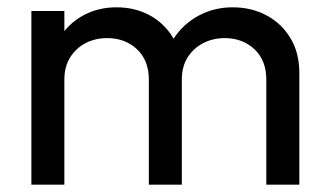

<svg xmlns="http://www.w3.org/2000/svg" viewBox="-20 -505 895 525"><path d="M65.8 0V-475H156V0ZM387 0V-287Q387 -340 354.5 -370.4Q322 -400.8 273.2 -400.8Q240.2 -400.8 213.9 -387Q187.5 -373.2 171.8 -348Q156 -322.8 156 -287.5L118.5 -305.8Q118.5 -360.2 142.4 -400.2Q166.2 -440.2 207.1 -462.6Q248 -485 298.8 -485Q349.2 -485 389.6 -463Q430 -441 453.6 -401Q477.2 -361 477.2 -305.5V0ZM708.2 0V-287Q708.2 -340 675.8 -370.4Q643.2 -400.8 594.5 -400.8Q562.2 -400.8 535.5 -387Q508.8 -373.2 493 -348Q477.2 -322.8 477.2 -287.5L425.5 -305.8Q429.2 -360.5 455.5 -400.4Q481.8 -440.2 523.8 -462.6Q565.8 -485 616.2 -485Q667.5 -485 708.6 -463Q749.8 -441 774.1 -400.9Q798.5 -360.8 798.5 -305.2V0Z"/></svg>

Font: Outfit Thin
Style: Regular
Weight: 100
Designer: Rodrigo Fuenzalida
Foundry: fragTYPE
Version: Version 1.000